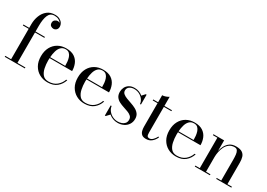

<svg xmlns="http://www.w3.org/2000/svg" viewBox="1 -1558 3290 2367"><g transform="rotate(30 1645.5 -375.0)"><path d="M30.5 -13.5H113.5V-446.5H30.5V-460H113.5V-511.5Q113.5 -577 135.8 -633.8Q158 -690.5 201.8 -725.2Q245.5 -760 310.5 -760Q351 -760 378.5 -745Q406 -730 419.8 -707.2Q433.5 -684.5 433.5 -661Q433.5 -630.5 416.2 -614.8Q399 -599 376 -599Q357.5 -599 339 -611.2Q320.5 -623.5 320.5 -653.5Q320.5 -680 339 -694.5Q357.5 -709 376 -709Q393 -709 407.5 -700.5Q395 -720.5 370 -733.5Q345 -746.5 310.5 -746.5Q250.5 -746.5 227 -691Q203.5 -635.5 203.5 -540V-460H337V-446.5H203.5V-13.5H317V0H30.5Z M843 -135Q823.5 -72.5 774 -31.2Q724.5 10 642 10Q578 10 526 -18.8Q474 -47.5 443.5 -101.2Q413 -155 413 -230Q413 -305 442.2 -358.8Q471.5 -412.5 522 -441.2Q572.5 -470 637 -470Q710.5 -470 754.5 -440.8Q798.5 -411.5 818.2 -364.2Q838 -317 838 -262.5H517.5Q516.5 -247 516.5 -230Q516.5 -173 527.5 -121.5Q538.5 -70 566.8 -37.5Q595 -5 648 -5Q719 -5 764 -42.2Q809 -79.5 828 -135ZM637 -456.5Q595.5 -456.5 570.5 -431.5Q545.5 -406.5 533.5 -365.2Q521.5 -324 518 -276H732Q732.5 -302.5 729.5 -333.5Q726.5 -364.5 717 -392.5Q707.5 -420.5 688.5 -438.5Q669.5 -456.5 637 -456.5Z M1368 -135Q1348.5 -72.5 1299 -31.2Q1249.5 10 1167 10Q1103 10 1051 -18.8Q999 -47.5 968.5 -101.2Q938 -155 938 -230Q938 -305 967.2 -358.8Q996.5 -412.5 1047 -441.2Q1097.5 -470 1162 -470Q1235.5 -470 1279.5 -440.8Q1323.5 -411.5 1343.2 -364.2Q1363 -317 1363 -262.5H1042.5Q1041.5 -247 1041.5 -230Q1041.5 -173 1052.5 -121.5Q1063.5 -70 1091.8 -37.5Q1120 -5 1173 -5Q1244 -5 1289 -42.2Q1334 -79.5 1353 -135ZM1162 -456.5Q1120.5 -456.5 1095.5 -431.5Q1070.5 -406.5 1058.5 -365.2Q1046.5 -324 1043 -276H1257Q1257.5 -302.5 1254.5 -333.5Q1251.5 -364.5 1242 -392.5Q1232.5 -420.5 1213.5 -438.5Q1194.5 -456.5 1162 -456.5Z M1473.5 10H1461.5V-134H1475Q1479 -98.5 1501.8 -69.2Q1524.5 -40 1559 -22.5Q1593.5 -5 1633 -5Q1661.5 -5 1687.5 -13.8Q1713.5 -22.5 1730.2 -42Q1747 -61.5 1747 -93Q1747 -124.5 1727.2 -142.8Q1707.5 -161 1676.5 -172.8Q1645.5 -184.5 1610.8 -195.5Q1576 -206.5 1545 -222.5Q1514 -238.5 1494.5 -265.8Q1475 -293 1475 -337.5Q1475 -369.5 1489.5 -399.8Q1504 -430 1534.5 -449.5Q1565 -469 1612.5 -469Q1647 -469 1676.2 -457.5Q1705.5 -446 1727.5 -427L1767 -470H1779V-330H1765.5Q1763.5 -360.5 1743.8 -389Q1724 -417.5 1690.2 -436.2Q1656.5 -455 1613.5 -455Q1575 -455 1548 -436Q1521 -417 1521 -383.5Q1521 -355 1541.8 -337.5Q1562.5 -320 1595 -307.8Q1627.5 -295.5 1664 -283.2Q1700.5 -271 1733 -253.8Q1765.5 -236.5 1786 -209.5Q1806.5 -182.5 1806.5 -139.5Q1806.5 -95 1784.5 -61.2Q1762.5 -27.5 1725 -8.8Q1687.5 10 1640 10Q1604.5 10 1572.2 -2.2Q1540 -14.5 1516 -35.5Z M2174.5 -90Q2155 -46.5 2122.5 -19.8Q2090 7 2043 7Q2002 7 1981.8 -11Q1961.5 -29 1954.8 -56.5Q1948 -84 1948 -111V-446.5H1879V-460H1948V-560Q1970.5 -560 1996.8 -569.5Q2023 -579 2038 -590V-460H2145V-446.5H2038V-82.5Q2038 -45 2047 -32.2Q2056 -19.5 2076.5 -19.5Q2102 -19.5 2125.5 -43Q2149 -66.5 2163 -96.5Z M2670.5 -135Q2651 -72.5 2601.5 -31.2Q2552 10 2469.5 10Q2405.5 10 2353.5 -18.8Q2301.5 -47.5 2271 -101.2Q2240.5 -155 2240.5 -230Q2240.5 -305 2269.8 -358.8Q2299 -412.5 2349.5 -441.2Q2400 -470 2464.5 -470Q2538 -470 2582 -440.8Q2626 -411.5 2645.8 -364.2Q2665.5 -317 2665.5 -262.5H2345Q2344 -247 2344 -230Q2344 -173 2355 -121.5Q2366 -70 2394.2 -37.5Q2422.5 -5 2475.5 -5Q2546.5 -5 2591.5 -42.2Q2636.5 -79.5 2655.5 -135ZM2464.5 -456.5Q2423 -456.5 2398 -431.5Q2373 -406.5 2361 -365.2Q2349 -324 2345.5 -276H2559.5Q2560 -302.5 2557 -333.5Q2554 -364.5 2544.5 -392.5Q2535 -420.5 2516 -438.5Q2497 -456.5 2464.5 -456.5Z M2736 -13.5H2799.5V-446.5H2736V-460H2888V-308Q2896 -348 2915.2 -385Q2934.5 -422 2968.2 -446Q3002 -470 3054.5 -470Q3113 -470 3142.8 -450.2Q3172.5 -430.5 3182.8 -396.5Q3193 -362.5 3193 -319V-13.5H3256.5V0H3041V-13.5H3104.5V-305.5Q3104.5 -347.5 3100.8 -380.8Q3097 -414 3084 -433.2Q3071 -452.5 3043.5 -452.5Q2998.5 -452.5 2968.2 -429.5Q2938 -406.5 2920.5 -370.8Q2903 -335 2895.5 -295.8Q2888 -256.5 2888 -224V-13.5H2951V0H2736Z"/></g></svg>

Font: Bodoni* 16
Style: Regular
Weight: 400
Version: Version 2.2